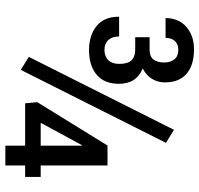

<svg xmlns="http://www.w3.org/2000/svg" viewBox="-34 -728 762 735"><g transform="rotate(90 347.5 -361.0)"><path d="M248 -59.1 198.2 -89.8 477.5 -645.5 527.3 -614.7ZM613.8 -135.3H657.7V-75.7H613.8V0H538.1V-75.7H376L371.6 -122.1L537.6 -391.1H613.8ZM450.7 -135.3H538.1V-293L536.6 -293.5L530.8 -283.2ZM170.4 -552.2Q196.3 -552.2 208 -566.7Q219.7 -581.1 219.7 -608.4Q219.7 -632.3 207.5 -647.2Q195.3 -662.1 170.9 -662.1Q149.4 -662.1 137.5 -648.9Q125.5 -635.7 125.5 -613.3H49.8Q49.8 -663.6 83.5 -692.9Q117.2 -722.2 169.9 -722.2Q229.5 -722.2 262.7 -693.8Q295.9 -665.5 295.9 -610.8Q295.9 -583 282 -560.8Q268.1 -538.6 242.7 -525.9Q271.5 -514.2 286.4 -491.5Q301.3 -468.8 301.3 -434.1Q301.3 -378.9 266.6 -349.6Q231.9 -320.3 171.9 -320.3Q116.7 -320.3 80.6 -348.9Q44.4 -377.4 44.4 -435.5H120.1Q120.1 -409.7 133.5 -394.5Q147 -379.4 171.4 -379.4Q196.8 -379.4 210.9 -394.3Q225.1 -409.2 225.1 -436Q225.1 -467.8 211.7 -482.4Q198.2 -497.1 170.4 -497.1H123V-552.2Z"/></g></svg>

Font: Franco
Style: Regular
Weight: 400
Designer: Google
Version: Version 1.200311; 2013